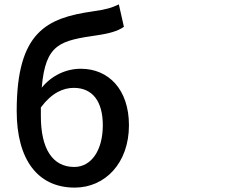

<svg xmlns="http://www.w3.org/2000/svg" viewBox="-20 -819 1040 874"><path d="M166 -290V-330C216 -397 268 -419 316 -419C401 -419 448 -358 448 -249C448 -135 396 -59 318 -59C219 -59 166 -142 166 -290ZM56 -314C56 -92 152 35 320 35C458 35 567 -76 567 -249C567 -412 474 -506 348 -506C281 -506 216 -476 170 -420C187 -622 255 -634 426 -659C472 -666 515 -676 544 -697L521 -799C487 -783 464 -776 401 -767C193 -737 56 -674 56 -314Z"/></svg>

Font: コーポレート・ロゴ ver3 Medium
Style: Regular
Weight: 500
Designer: [KANA_main] LOGOTYPE.JP [Source Han Sans] Ryoko NISHIZUKA 西塚涼子 (kana, bopomofo & ideographs); Paul D. Hunt (Latin, Greek
Version: Version 12.001;FEAKit 1.0